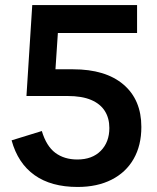

<svg xmlns="http://www.w3.org/2000/svg" viewBox="-20 -725 622 762"><path d="M288 17Q183 17 117 -30Q51 -77 26 -168L146 -205Q164 -145 199.5 -118.5Q235 -92 287 -92Q346 -92 380 -126.5Q414 -161 414 -217Q414 -256 396 -284.5Q378 -313 341.5 -328.5Q305 -344 248 -344H85L108 -705H524V-594H168L212 -629L196 -388L156 -450H270Q399 -450 470 -389.5Q541 -329 541 -221Q541 -148 510.5 -94.5Q480 -41 423 -12Q366 17 288 17Z"/></svg>

Font: TikTok Sans 24pt SemiBold
Style: Regular
Weight: 600
Version: Version 4.000